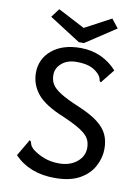

<svg xmlns="http://www.w3.org/2000/svg" viewBox="-90 -859 679 930"><g transform="rotate(10 250.0 -394.5)"><path d="M245 10Q120 10 46 -67L89 -140L93 -149L100 -145Q103 -137 105.5 -129Q108 -121 120 -109Q145 -89 178.5 -76Q212 -63 253 -63Q306 -63 340.5 -91Q375 -119 375 -161Q375 -187 364 -206Q353 -225 324 -244Q295 -263 238 -288Q141 -327 104 -373Q67 -419 67 -476Q67 -545 119.5 -588.5Q172 -632 260 -632Q314 -632 359.5 -611.5Q405 -591 439 -553L391 -493L385 -485L378 -490Q377 -498 374 -506Q371 -514 360 -526Q338 -547 312.5 -554.5Q287 -562 253 -562Q207 -562 179.5 -538Q152 -514 152 -481Q152 -455 163.5 -435.5Q175 -416 206.5 -396Q238 -376 298 -351Q360 -325 394.5 -298.5Q429 -272 443.5 -241.5Q458 -211 458 -170Q458 -127 436 -85Q414 -43 367 -16.5Q320 10 245 10ZM386 -799 420 -756 271 -658H246L93 -756L125 -799L257 -730Z"/></g></svg>

Font: Inconsolata Medium
Style: Regular
Weight: 500
Monospace: yes
Designer: Raph Levien, Cyreal, Brenton Simpson
Foundry: Raph Levien, Cyreal, Google
Version: Version 3.001; ttfautohint (v1.8.2.53-6de2)